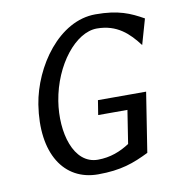

<svg xmlns="http://www.w3.org/2000/svg" viewBox="-71 -654 671 730"><g transform="rotate(-10 264.0 -289.5)"><path d="M72 -290C43 -104 119 11 250 11C339 11 389 -8 448 -37L484 -267H298L289 -211H402L382 -83C347 -60 307 -44 259 -44C165 -44 130 -171 149 -290C171 -426 259 -536 341 -536C419 -536 463 -493 500 -444L528 -542C478 -570 434 -590 345 -590C204 -590 95 -433 72 -290Z"/></g></svg>

Font: Charger Sport
Style: DfNrwObl
Weight: 400
Designer: Jasper
Foundry: Cannot Into Space Fonts
Version: Version 1.1